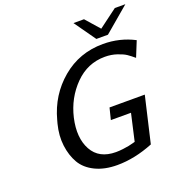

<svg xmlns="http://www.w3.org/2000/svg" viewBox="-158 -1029 1110 1182"><g transform="rotate(-20 397.0 -438.0)"><path d="M454 -895H523L603 -804L725 -895H794L629 -755H553ZM150 -347Q155 -366 156 -369Q196 -519 310.5 -615.5Q425 -712 580 -712Q690 -712 784 -663L743 -562Q718 -583 699 -596Q680 -609 643 -621.5Q606 -634 564 -634Q450 -634 367.5 -550.5Q285 -467 257 -347Q229 -223 274 -141Q319 -59 429 -59Q451 -59 475 -62Q499 -65 514 -68Q529 -71 543 -75Q557 -79 558 -79L598 -255H466L485 -331H716L646 -30Q524 19 410 19Q327 19 266.5 -10.5Q206 -40 177 -90Q148 -140 139.5 -206.5Q131 -273 150 -347Z"/></g></svg>

Font: Coval
Style: Italic
Weight: 400
Foundry: Context Ltd
Version: Version 001.000